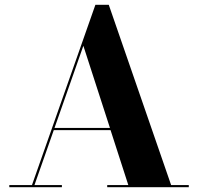

<svg xmlns="http://www.w3.org/2000/svg" viewBox="-20 -785 830 805"><path d="M19 -9H114L380 -765H436L697.5 -9H771.5V0H429.5V-9H518L443.5 -239.5H205.5L124.5 -9H239.5V0H19ZM329.5 -593 208.5 -248.5H441Z"/></svg>

Font: Bodoni* 24pt
Style: Bold
Weight: 700
Version: Version 2.3